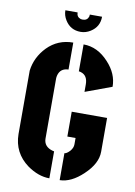

<svg xmlns="http://www.w3.org/2000/svg" viewBox="-93 -902 681 966"><g transform="rotate(10 247.5 -418.5)"><path d="M161.1 -841.8H223.6Q223.6 -818.4 245.1 -811.5Q251 -810.5 254.9 -810.5Q278.3 -810.5 285.2 -832Q286.1 -837.9 286.1 -841.8H348.6Q348.6 -790 304.7 -762.7Q281.2 -748 254.9 -748Q203.1 -748 175.8 -792Q161.1 -815.4 161.1 -841.8ZM37.1 -187.5V-511.7Q45.9 -581.1 96.7 -633.8Q150.4 -688.5 228.5 -688.5V-550.8Q186.5 -549.8 176.8 -510.7Q174.8 -502 174.8 -496.1V-187.5Q175.8 -147.5 219.7 -134.8Q225.6 -132.8 228.5 -132.8V4.9Q171.9 4.9 115.2 -35.2Q38.1 -91.8 37.1 -187.5ZM281.2 4.9V-132.8Q292 -132.8 308.6 -150.4Q323.2 -167 323.2 -185.5V-217.8H281.2V-344.7H461.9V-171.9Q461.9 -111.3 399.4 -52.7Q339.8 3.9 281.2 4.9ZM281.2 -550.8V-688.5Q353.5 -688.5 410.2 -626Q461.9 -570.3 461.9 -503.9L327.1 -454.1V-492.2Q327.1 -538.1 292 -548.8Q286.1 -550.8 281.2 -550.8Z"/></g></svg>

Font: Post No Bills Colombo ExtraBold
Style: Regular
Weight: 800
Designer: Kosala Senevirathne, Siva Puranthara, Lasantha Premarathna, Tharique Azeez
Foundry: Mooniak
Version: Version 1.220 ; ttfautohint (v1.6)